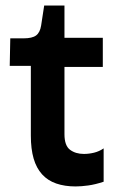

<svg xmlns="http://www.w3.org/2000/svg" viewBox="-20 -659 425 691"><path d="M252 12Q213 12 182.5 1.5Q152 -9 131.5 -31.5Q111 -54 101 -88.5Q91 -123 91 -171V-422H15L17 -521H65Q96 -521 110 -531.5Q124 -542 128 -567L139 -639H212V-523H350V-418H212V-176Q212 -135 232 -120Q252 -105 282 -105Q300 -105 318.5 -109.5Q337 -114 353 -125V-5Q323 5 297.5 8.5Q272 12 252 12Z"/></svg>

Font: Bricolage Grotesque SemiBold
Style: Regular
Weight: 600
Designer: Mathieu Triay
Foundry: Atelier Triay
Version: Version 1.000;gftools[0.9.30]